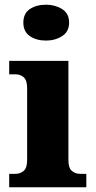

<svg xmlns="http://www.w3.org/2000/svg" viewBox="-20 -794 405 814"><path d="M175 -622Q134 -622 106.5 -641Q79 -660 79 -698Q79 -737 106.5 -755.5Q134 -774 175 -774Q214 -774 243.5 -755.5Q273 -737 273 -698Q273 -660 243.5 -641Q214 -622 175 -622ZM19 0V-57H45Q66 -57 80.5 -69.5Q95 -82 95 -116V-420Q95 -454 80.5 -466.5Q66 -479 45 -479H19V-536H270V-116Q270 -82 284.5 -69.5Q299 -57 320 -57H346V0Z"/></svg>

Font: Noto Serif ExtraBold
Style: Regular
Weight: 800
Designer: Monotype Design Team
Foundry: Monotype Imaging Inc.
Version: Version 2.014